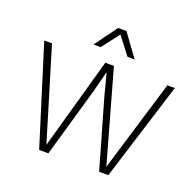

<svg xmlns="http://www.w3.org/2000/svg" viewBox="-150 -1053 1238 1212"><g transform="rotate(20 468.5 -447.0)"><path d="M236 0 30 -660H82L268 -46L440 -660H498L671 -45L857 -660H907L701 0H639L506 -463L469 -606H468L431 -463L298 0ZM607 -743H559L469 -860L379 -743H331L441 -894H497Z"/></g></svg>

Font: Work Sans Light
Style: Regular
Weight: 300
Designer: Wei Huang
Foundry: Wei Huang
Version: Version 2.012; ttfautohint (v1.8.3)